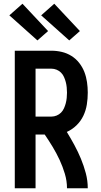

<svg xmlns="http://www.w3.org/2000/svg" viewBox="-20 -1006 540 1026"><path d="M59 0V-735H255Q283 -735 310.5 -728.5Q338 -722 362 -707Q386 -692 403.5 -669.5Q421 -647 431 -621Q441 -595 445 -567Q449 -539 449 -511Q449 -479 444 -447.5Q439 -416 425.5 -387.5Q412 -359 389 -336.5Q366 -314 337 -301Q358 -267 377.5 -231Q397 -195 412.5 -157.5Q428 -120 438.5 -80.5Q449 -41 449 0H338Q338 -39 326.5 -77.5Q315 -116 298.5 -151.5Q282 -187 261.5 -221Q241 -255 219 -287H170V0ZM170 -383H255Q269 -383 282.5 -388.5Q296 -394 306 -404Q316 -414 322 -427.5Q328 -441 331.5 -454.5Q335 -468 336.5 -482.5Q338 -497 338 -511Q338 -525 336.5 -539.5Q335 -554 331.5 -567.5Q328 -581 322 -594.5Q316 -608 306 -618Q296 -628 282.5 -633.5Q269 -639 255 -639H170ZM350 -790 200 -924 270 -986 407 -840ZM180 -790 30 -924 100 -986 237 -840Z"/></svg>

Font: Iosevka Term Curly
Style: Bold
Weight: 700
Designer: Belleve Invis
Foundry: Belleve Invis
Version: Version 32.3.0